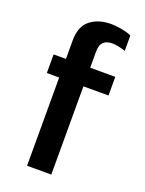

<svg xmlns="http://www.w3.org/2000/svg" viewBox="-139 -796 652 863"><g transform="rotate(20 187.0 -364.0)"><path d="M102 0V-422H43V-511H102V-599Q102 -667 141 -697.5Q180 -728 240 -728Q255 -728 273 -725.5Q291 -723 308.5 -719Q326 -715 338 -709V-635Q326 -640 306.5 -644Q287 -648 276 -648Q263 -648 249.5 -644Q236 -640 227 -627Q218 -614 218 -585V-511H338V-422H218V0Z"/></g></svg>

Font: Chivo Medium
Style: Regular
Weight: 500
Designer: Hector Gatti
Foundry: Omnibus-Type
Version: Version 2.002